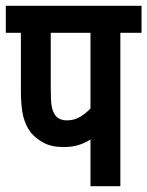

<svg xmlns="http://www.w3.org/2000/svg" viewBox="-20 -642 508 662"><path d="M395 -529V0H292V-161Q273 -149 251 -142Q229 -135 200 -135Q158 -135 131 -149.5Q104 -164 87 -184Q69 -207 60.5 -239.5Q52 -272 52 -333V-529H0V-622H468V-529ZM292 -529H155V-335Q155 -293 158.5 -274.5Q162 -256 171 -244Q184 -227 211 -227Q235 -227 255 -238.5Q275 -250 292 -268Z"/></svg>

Font: Noto Sans ExtraCondensed SemiBold
Style: Italic
Weight: 600
Width: 2
Italic angle: -12°
Designer: Monotype Design Team
Foundry: Monotype Imaging Inc.
Version: Version 2.013; ttfautohint (v1.8.4.7-5d5b)